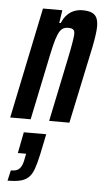

<svg xmlns="http://www.w3.org/2000/svg" viewBox="-68 -554 472 879"><g transform="rotate(5 168.0 -114.5)"><path d="M-12 0 94 -510H183L174 -451H181Q191 -476 206 -490.5Q221 -505 238.5 -511.5Q256 -518 275 -518Q302 -518 318 -511Q334 -504 341 -489Q348 -474 348 -449Q348 -434 344.5 -409Q341 -384 335 -354L260 0H167L228 -293Q238 -341 242 -366.5Q246 -392 247 -405Q247 -417 243.5 -422.5Q240 -428 233.5 -430Q227 -432 216 -432Q200 -432 189.5 -424Q179 -416 170.5 -396Q162 -376 154 -342.5Q146 -309 136 -259L82 0ZM1 289 12 241Q30 241 41 236Q52 231 59.5 217.5Q67 204 71 179L75 159H37L56 62H159L140 154Q131 196 121.5 223Q112 250 97 264Q82 278 59.5 283.5Q37 289 1 289Z"/></g></svg>

Font: Saira UltraCondensed
Style: Bold Italic
Weight: 700
Width: 1
Italic angle: -12°
Designer: Hector Gatti with collaboration of the Omnibus-Type team
Foundry: Omnibus-Type
Version: Version 1.101